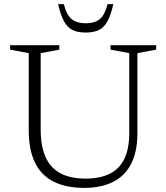

<svg xmlns="http://www.w3.org/2000/svg" viewBox="-20 -902 808 932"><path d="M607.5 -258V-644L516.5 -661V-682.5H738V-661L647 -644V-256.5Q647 -165 616.2 -106Q585.5 -47 527.8 -18.5Q470 10 389.5 10Q301.5 10 241.2 -19.8Q181 -49.5 150.2 -111.8Q119.5 -174 119.5 -270.5V-644L29 -661V-682.5H268V-661L177.5 -644V-274Q177.5 -193 201 -140Q224.5 -87 273 -61Q321.5 -35 395.5 -35Q464 -35 511.2 -57.8Q558.5 -80.5 583 -129.8Q607.5 -179 607.5 -258ZM396 -789Q440.5 -789 465 -809.8Q489.5 -830.5 502 -882H530Q518 -828 501.2 -798Q484.5 -768 459.2 -756Q434 -744 396 -744Q358 -744 332.8 -756Q307.5 -768 291 -798Q274.5 -828 262 -882H290Q302.5 -830.5 327.2 -809.8Q352 -789 396 -789Z"/></svg>

Font: Newsreader Light
Style: Regular
Weight: 300
Designer: Hugues Gentile
Foundry: Production Type
Version: Version 1.003